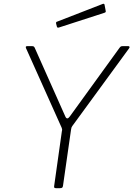

<svg xmlns="http://www.w3.org/2000/svg" viewBox="-20 -983 697 1003"><path d="M650 -742Q655 -742 656.5 -738.5Q658 -735 654 -730L358 -325Q355 -321 353.5 -317Q352 -313 351 -305L309 -12Q308 -5 304.5 -2.5Q301 0 293 0H272Q265 0 263.5 -3.5Q262 -7 263 -12L303 -296Q305 -304 304.5 -307.5Q304 -311 302 -316L116 -731Q114 -736 115 -739Q116 -742 123 -742H147Q154 -742 157 -739.5Q160 -737 162 -732L321 -375Q330 -354 345 -375L605 -734Q609 -739 612 -740.5Q615 -742 622 -742H650ZM526 -959 532 -927Q533 -923 532 -920.5Q531 -918 525 -916L287 -839Q283 -838 280 -839.5Q277 -841 277 -845L273 -860Q272 -868 276 -869L518 -963Q520 -964 523 -962.5Q526 -961 526 -959Z"/></svg>

Font: Libre Franklin Thin Thin
Style: Italic
Weight: 250
Italic angle: -8°
Version: Version 3.000